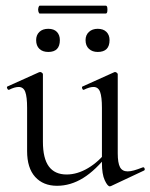

<svg xmlns="http://www.w3.org/2000/svg" viewBox="-20 -650 533 680"><path d="M182 8Q133 8 104.5 -23.5Q76 -55 76 -115V-268Q76 -307 69.5 -324.5Q63 -342 46 -342Q32 -342 12 -332Q8 -331 5.5 -337Q3 -343 7 -344L118 -394Q120 -395 122 -395Q125 -395 128.5 -392.5Q132 -390 132 -387V-148Q132 -89 153 -60.5Q174 -32 216 -32Q254 -32 292.5 -55Q331 -78 360 -117L365 -106Q319 -47 274.5 -19.5Q230 8 182 8ZM397 -387V-107Q397 -73 405 -58Q413 -43 432 -43Q442 -43 454.5 -46.5Q467 -50 485 -57Q490 -59 492 -53.5Q494 -48 490 -46L373 9Q371 10 369 10Q361 10 351 -11.5Q341 -33 341 -73V-268Q341 -307 334.5 -324.5Q328 -342 311 -342Q297 -342 277 -332Q273 -331 271 -337Q269 -343 273 -344L384 -394Q386 -395 387 -395Q390 -395 393.5 -392.5Q397 -390 397 -387ZM151 -466Q131 -466 119.5 -477Q108 -488 108 -508Q108 -526 119.5 -537Q131 -548 151 -548Q171 -548 181.5 -537Q192 -526 192 -508Q192 -466 151 -466ZM326 -466Q307 -466 295 -477Q283 -488 283 -508Q283 -526 295 -537Q307 -548 326 -548Q346 -548 357 -537Q368 -526 368 -508Q368 -466 326 -466ZM121 -602Q118 -602 116 -609Q114 -616 116 -623Q118 -630 121 -630H354Q359 -630 360 -623Q361 -616 360 -609Q359 -602 354 -602Z"/></svg>

Font: Cormorant Light
Style: Regular
Weight: 400
Version: Version 4.000